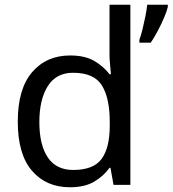

<svg xmlns="http://www.w3.org/2000/svg" viewBox="-20 -780 728 810"><path d="M275 10Q175 10 115 -59.5Q55 -129 55 -267Q55 -405 115.5 -475.5Q176 -546 276 -546Q338 -546 377.5 -523Q417 -500 442 -467H448Q447 -480 444.5 -505.5Q442 -531 442 -546V-760H530V0H459L446 -72H442Q418 -38 378 -14Q338 10 275 10ZM289 -63Q374 -63 408.5 -109.5Q443 -156 443 -250V-266Q443 -366 410 -419.5Q377 -473 288 -473Q217 -473 181.5 -416.5Q146 -360 146 -265Q146 -169 181.5 -116Q217 -63 289 -63ZM688 -751Q684 -733 672.5 -706Q661 -679 646 -650.5Q631 -622 616 -600H568V-612Q575 -631 581.5 -657.5Q588 -684 593.5 -711.5Q599 -739 601 -760H688Z"/></svg>

Font: Noto Sans Saurashtra
Style: Regular
Weight: 400
Designer: Monotype Design Team
Foundry: Monotype Imaging Inc.
Version: Version 2.001; ttfautohint (v1.8.4.7-5d5b)